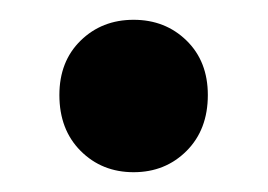

<svg xmlns="http://www.w3.org/2000/svg" viewBox="-20 -385 271 194"><path d="M115 -365Q147 -365 168.5 -344Q190 -323 190 -289Q190 -254 168.5 -232.5Q147 -211 115 -211Q83 -211 61.5 -232.5Q40 -254 40 -289Q40 -323 61.5 -344Q83 -365 115 -365Z"/></svg>

Font: Montserrat Semi Bold
Style: Regular
Weight: 600
Designer: Julieta Ulanovsky
Foundry: Julieta Ulanovsky
Version: Version 3.001 September 28, 2015